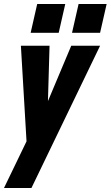

<svg xmlns="http://www.w3.org/2000/svg" viewBox="-32 -740 556 965"><path d="M-12 205 131 -91 162 -120 326 -510H471L126 205ZM104 16 73 -510H217L204 -59ZM330 -575 363 -720H504L471 -575ZM122 -575 155 -720H296L263 -575Z"/></svg>

Font: Instrument Sans Condensed
Style: Bold Italic
Weight: 700
Width: 3
Italic angle: -13°
Designer: Rodrigo Fuenzalida
Foundry: fragTYPE
Version: Version 1.000;gftools[0.9.28]